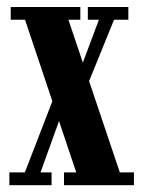

<svg xmlns="http://www.w3.org/2000/svg" viewBox="-20 -544 414 564"><path d="M7.5 0V-37.5H53L143 -270.5L190.5 -272.5L270.5 -486H238V-523.5H357V-486H315L222.5 -258.5L177.5 -255.5L99 -37.5H131.5V0ZM168 0V-37.5H204L53.5 -486H11.5V-523.5H172H216V-486H181L332 -37.5H373.5V0H212Z"/></svg>

Font: Imbue Thin 10pt
Style: Bold
Weight: 700
Version: Version 1.102